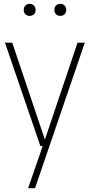

<svg xmlns="http://www.w3.org/2000/svg" viewBox="-20 -763 469 1003"><path d="M191 0 6 -540H44L214.5 -33.5L385 -540H423L163 220H127L203 0ZM295 -680Q281.5 -680 272.8 -688.5Q264 -697 264 -711Q264 -725.5 272.8 -734.2Q281.5 -743 295 -743Q308.5 -743 317.2 -734.2Q326 -725.5 326 -711Q326 -697 317.2 -688.5Q308.5 -680 295 -680ZM135 -680Q121.5 -680 112.8 -688.5Q104 -697 104 -711Q104 -725.5 112.8 -734.2Q121.5 -743 135 -743Q148.5 -743 157.2 -734.2Q166 -725.5 166 -711Q166 -697 157.2 -688.5Q148.5 -680 135 -680Z"/></svg>

Font: Encode Sans Condensed Thin
Style: Regular
Weight: 100
Width: 3
Designer: Multiple Designers
Foundry: Impallari Type
Version: Version 3.000; ttfautohint (v1.8.3) -l 8 -r 50 -G 200 -x 14 